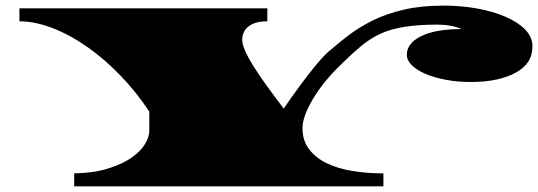

<svg xmlns="http://www.w3.org/2000/svg" viewBox="-20 -660 1906 680"><path d="M242.7 0V-45.9Q313.5 -47.4 364 -63.5Q414.6 -79.6 446.8 -102.1Q479 -125 493.9 -150.4Q508.8 -175.8 508.8 -197.3V-264.6Q463.4 -333.5 407.5 -391.6Q351.6 -449.7 292 -491.7Q228.5 -536.6 166.3 -560.5Q104 -584.5 48.8 -584.5V-630.4H926.8V-584.5Q883.8 -584.5 860.8 -566.9Q837.9 -549.3 837.9 -519Q837.9 -489.3 877 -426.8Q896 -396 923.3 -358.2Q950.7 -320.3 984.9 -275.4Q1010.7 -313.5 1042.2 -356.4Q1073.7 -399.4 1103.3 -434.6Q1132.8 -469.7 1152.3 -484.4Q1181.6 -510.3 1218 -537.6Q1254.4 -564.9 1301.3 -588.1Q1348.1 -611.3 1409.7 -625.7Q1471.2 -640.1 1550.8 -640.1Q1613.3 -640.1 1669.9 -629.9Q1726.6 -619.6 1770.5 -600.6Q1814.5 -581.5 1840.1 -555.2Q1865.7 -528.8 1865.7 -496.6Q1865.7 -464.4 1851.1 -441.9Q1836.4 -419.4 1808.6 -403.8Q1780.8 -387.7 1740.2 -378.7Q1699.7 -369.6 1647.5 -369.6Q1600.1 -369.6 1558.8 -377.4Q1517.6 -385.3 1486.8 -398.4Q1456.1 -411.6 1438.5 -429Q1420.9 -446.3 1420.9 -465.8Q1420.9 -505.9 1469.2 -530.8Q1493.7 -543.5 1530.3 -550.3Q1566.9 -557.1 1615.2 -557.1Q1577.6 -572.8 1529.8 -572.8Q1460.4 -572.8 1412.1 -564.9Q1363.8 -557.1 1328.1 -540.8Q1292.5 -524.4 1261.2 -498.8Q1230 -473.1 1194.3 -438L1189.9 -433.6Q1125.5 -372.1 1088.4 -309.6Q1051.3 -247.1 1051.3 -206.1Q1051.3 -162.6 1074.2 -132.1Q1097.2 -101.6 1135.7 -82.5Q1174.8 -63.5 1226.8 -54.7Q1278.8 -45.9 1337.9 -45.9V0Z"/></svg>

Font: Asset
Style: Regular
Weight: 400
Version: Version 1.003; ttfautohint (v1.8.4.7-5d5b)